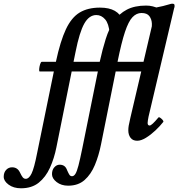

<svg xmlns="http://www.w3.org/2000/svg" viewBox="-187 -745 960 1034"><path d="M-74 269Q-114 269 -140.5 249.5Q-167 230 -167 207Q-167 184 -154 170Q-141 156 -122 156Q-93 156 -80 183Q-71 202 -64.5 210Q-58 218 -48 218Q-31 218 -17 189.5Q-3 161 13 79L103 -360H27Q23 -360 24 -373Q25 -386 29 -399Q33 -412 38 -412H114Q138 -524 168 -587.5Q198 -651 242 -677.5Q286 -704 351 -704Q401 -704 431.5 -686.5Q462 -669 478 -632L403 -568Q399 -618 379 -641Q359 -664 332 -664Q293 -664 267 -618Q241 -572 220 -466L209 -412H285Q290 -412 289 -399Q288 -386 284 -373Q280 -360 274 -360H199L117 47Q105 108 82 158.5Q59 209 21.5 239Q-16 269 -74 269ZM180 255Q143 255 118 235.5Q93 216 93 193Q93 170 105.5 156Q118 142 134 142Q149 142 159 149Q169 156 175 173Q182 189 187 196.5Q192 204 201 204Q211 204 219 191.5Q227 179 235.5 146.5Q244 114 256 55L340 -360H252Q247 -360 248.5 -373Q250 -386 256 -399Q262 -412 268 -412H350Q365 -480 382.5 -535.5Q400 -591 427 -631Q454 -671 496 -693Q538 -715 600 -715Q636 -715 670 -698L676 -566L627 -575Q632 -594 631 -617.5Q630 -641 617.5 -658Q605 -675 575 -675Q548 -675 526.5 -652.5Q505 -630 486 -573Q467 -516 446 -412H601Q607 -412 604.5 -399Q602 -386 596.5 -373Q591 -360 585 -360H436L357 33Q345 93 324 143.5Q303 194 268.5 224.5Q234 255 180 255ZM552 13Q528 13 516 -3Q504 -19 504 -43Q504 -55 506 -67.5Q508 -80 515 -110L647 -673L635 -702Q640 -702 656 -705Q672 -708 691 -712.5Q710 -717 722 -721Q731 -724 734.5 -724.5Q738 -725 742 -725Q753 -725 753 -716Q753 -712 753 -709Q753 -706 751 -702L613 -117Q611 -108 609.5 -97.5Q608 -87 608 -83Q608 -69 619 -69Q630 -69 665 -111Q668 -116 675.5 -111Q683 -106 689 -99Q695 -92 692 -88Q675 -66 650 -42.5Q625 -19 599 -3Q573 13 552 13Z"/></svg>

Font: Junicode
Style: Bold Italic
Weight: 700
Italic angle: -11°
Designer: Peter S. Baker
Version: Version 2.100; ttfautohint (v1.8.4)